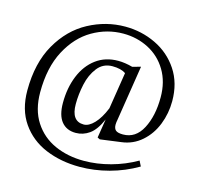

<svg xmlns="http://www.w3.org/2000/svg" viewBox="-115 -748 1097 1057"><g transform="rotate(15 434.0 -219.5)"><path d="M738 67 753 97Q678 141 594 163.5Q510 186 427 186Q320 186 232.5 149.5Q145 113 93 38Q41 -37 41 -146Q41 -303 103 -411Q165 -519 264 -572Q363 -625 472 -625Q565 -625 646.5 -586Q728 -547 777.5 -472.5Q827 -398 827 -295Q827 -225 802 -161.5Q777 -98 728.5 -55.5Q680 -13 615 -5L496 11L482 4L499 -103Q471 -39 435.5 -14Q400 11 358 11Q306 11 277 -24.5Q248 -60 248 -131Q248 -216 276 -285Q304 -354 357 -393.5Q410 -433 483 -433Q521 -433 565 -421L612 -434L562 -116Q561 -111 560 -104.5Q559 -98 559 -90Q559 -68 570.5 -58Q582 -48 612 -48Q684 -48 722 -120.5Q760 -193 760 -299Q760 -387 721 -452Q682 -517 616 -551Q550 -585 472 -585Q379 -585 297 -537.5Q215 -490 163.5 -393Q112 -296 112 -155Q112 -55 156 13Q200 81 274.5 114.5Q349 148 441 148Q516 148 593 127Q670 106 738 67ZM503 -168 536 -377Q509 -396 460 -396Q407 -396 375 -355Q343 -314 330.5 -256Q318 -198 318 -143Q318 -45 389 -45Q418 -45 448.5 -77Q479 -109 503 -168Z"/></g></svg>

Font: Gupter
Style: Regular
Weight: 400
Designer: Octavio Pardo
Version: Version 1.000